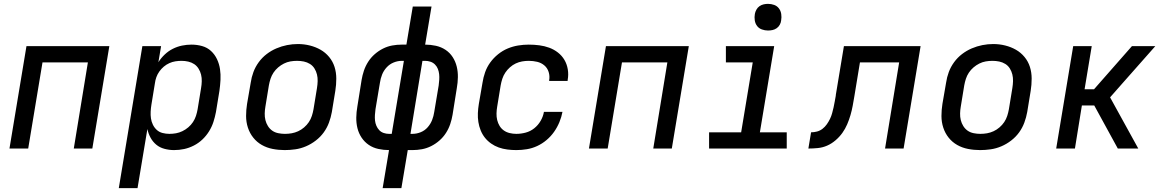

<svg xmlns="http://www.w3.org/2000/svg" viewBox="-20 -769 6040 994"><path d="M29 0 117 -530H546L458 0H362L435 -446H200L126 0Z M595 205 717 -530H814L800 -447Q814 -469 833 -487Q852 -505 875 -516.5Q898 -528 922.5 -533Q947 -538 971 -538Q1000 -538 1026.5 -530.5Q1053 -523 1072.5 -505Q1092 -487 1103.5 -462.5Q1115 -438 1119 -411Q1123 -384 1121.5 -355.5Q1120 -327 1116 -299L1098 -189Q1093 -163 1085 -138Q1077 -113 1062.5 -89.5Q1048 -66 1028 -47Q1008 -28 983.5 -15.5Q959 -3 933.5 2.5Q908 8 881 8Q856 8 831.5 1.5Q807 -5 789 -20Q771 -35 759.5 -56Q748 -77 743 -101L692 205ZM857 -76Q874 -76 891 -79Q908 -82 924.5 -90Q941 -98 955 -110Q969 -122 979 -137Q989 -152 994.5 -169Q1000 -186 1003 -203L1021 -313Q1024 -330 1024.5 -348Q1025 -366 1021 -382.5Q1017 -399 1008 -413.5Q999 -428 985.5 -437Q972 -446 955 -450Q938 -454 920 -454Q904 -454 888 -451.5Q872 -449 856.5 -442Q841 -435 828 -424Q815 -413 805 -399Q795 -385 789.5 -369.5Q784 -354 782 -338L764 -228Q761 -210 760 -191.5Q759 -173 761.5 -156Q764 -139 771.5 -123.5Q779 -108 791.5 -96.5Q804 -85 821.5 -80.5Q839 -76 857 -76Z M1454 8Q1422 8 1391.5 2Q1361 -4 1335.5 -18.5Q1310 -33 1291.5 -56Q1273 -79 1263.5 -108Q1254 -137 1254 -168.5Q1254 -200 1259 -231L1278 -341Q1282 -369 1292 -396Q1302 -423 1319.5 -447Q1337 -471 1360.5 -489Q1384 -507 1411 -518.5Q1438 -530 1466 -535.5Q1494 -541 1522 -541Q1554 -541 1584 -533.5Q1614 -526 1639.5 -511.5Q1665 -497 1684 -474Q1703 -451 1712 -422.5Q1721 -394 1721 -362Q1721 -330 1716 -299L1698 -189Q1693 -161 1683 -134Q1673 -107 1656 -83.5Q1639 -60 1615 -41.5Q1591 -23 1564 -11.5Q1537 0 1509 4Q1481 8 1454 8ZM1455 -76Q1473 -76 1490 -79Q1507 -82 1523.5 -89.5Q1540 -97 1554.5 -109.5Q1569 -122 1579 -137Q1589 -152 1594.5 -169Q1600 -186 1603 -203L1621 -313Q1624 -331 1624.5 -349Q1625 -367 1621 -383.5Q1617 -400 1608 -414.5Q1599 -429 1584.5 -438Q1570 -447 1553 -450.5Q1536 -454 1518 -454Q1500 -454 1483 -451Q1466 -448 1450 -440Q1434 -432 1420 -420Q1406 -408 1396 -393Q1386 -378 1380.5 -361Q1375 -344 1372 -327L1354 -217Q1351 -200 1350.5 -182Q1350 -164 1354 -147.5Q1358 -131 1367 -116.5Q1376 -102 1389.5 -92.5Q1403 -83 1420.5 -79.5Q1438 -76 1455 -76Z M1961 205 1994 8Q1966 8 1938.5 2Q1911 -4 1889 -19Q1867 -34 1852 -56.5Q1837 -79 1830.5 -105.5Q1824 -132 1824.5 -160.5Q1825 -189 1830 -217L1852 -355Q1856 -379 1864 -403Q1872 -427 1886 -449Q1900 -471 1920 -488.5Q1940 -506 1963 -517.5Q1986 -529 2010.5 -533.5Q2035 -538 2060 -538H2084L2117 -735H2214L2181 -538Q2209 -538 2236.5 -532Q2264 -526 2286.5 -511Q2309 -496 2323.5 -473.5Q2338 -451 2344.5 -424.5Q2351 -398 2350.5 -369.5Q2350 -341 2345 -313L2323 -175Q2319 -151 2311 -127Q2303 -103 2289 -81Q2275 -59 2255 -41.5Q2235 -24 2212 -12.5Q2189 -1 2164.5 3.5Q2140 8 2115 8H2091L2058 205ZM1994 -76H2008L2071 -454H2060Q2039 -454 2018 -445.5Q1997 -437 1981.5 -420Q1966 -403 1958 -382.5Q1950 -362 1947 -341L1924 -204Q1922 -189 1921 -174Q1920 -159 1921.5 -145Q1923 -131 1928.5 -118Q1934 -105 1943.5 -95Q1953 -85 1966.5 -80.5Q1980 -76 1994 -76ZM2105 -76H2115Q2137 -76 2158 -84.5Q2179 -93 2194 -110Q2209 -127 2217 -147.5Q2225 -168 2228 -189L2251 -326Q2253 -341 2254 -356Q2255 -371 2253.5 -385Q2252 -399 2247 -412Q2242 -425 2232 -435Q2222 -445 2208.5 -449.5Q2195 -454 2181 -454H2167Z M2653 8Q2630 8 2606.5 5Q2583 2 2562 -5.5Q2541 -13 2522.5 -26Q2504 -39 2490.5 -56Q2477 -73 2468.5 -94Q2460 -115 2456.5 -137.5Q2453 -160 2454 -183.5Q2455 -207 2459 -231L2478 -341Q2482 -368 2491.5 -395Q2501 -422 2518 -445.5Q2535 -469 2558.5 -488Q2582 -507 2608.5 -518Q2635 -529 2662.5 -533.5Q2690 -538 2717 -538Q2745 -538 2772 -534.5Q2799 -531 2823.5 -522Q2848 -513 2868.5 -497Q2889 -481 2902 -459Q2915 -437 2919.5 -410Q2924 -383 2919 -356Q2919 -354 2919 -352.5Q2919 -351 2918 -350H2823Q2823 -351 2823 -351.5Q2823 -352 2823 -353Q2827 -375 2820.5 -396Q2814 -417 2798 -430.5Q2782 -444 2761 -449Q2740 -454 2717 -454Q2700 -454 2683 -451Q2666 -448 2650 -440.5Q2634 -433 2620 -420.5Q2606 -408 2596 -393Q2586 -378 2580.5 -361Q2575 -344 2572 -327L2554 -217Q2551 -200 2550.5 -182Q2550 -164 2554 -147.5Q2558 -131 2566.5 -117Q2575 -103 2588.5 -93.5Q2602 -84 2619 -80Q2636 -76 2653 -76Q2677 -76 2701.5 -82.5Q2726 -89 2746 -105Q2766 -121 2779 -143.5Q2792 -166 2796 -190H2892Q2887 -163 2876 -136.5Q2865 -110 2848.5 -86.5Q2832 -63 2809.5 -44Q2787 -25 2761 -13Q2735 -1 2707.5 3.5Q2680 8 2653 8Z M3029 0 3117 -530H3546L3458 0H3362L3435 -446H3200L3126 0Z M3651 0V-84H3817L3877 -446H3738V-530H3988L3914 -84H4053V0ZM3956 -611Q3940 -611 3924.5 -616.5Q3909 -622 3899.5 -634.5Q3890 -647 3887.5 -663.5Q3885 -680 3888 -697Q3890 -708 3896 -719Q3902 -730 3912 -737Q3922 -744 3933.5 -746.5Q3945 -749 3956 -749Q3973 -749 3988 -743.5Q4003 -738 4012.5 -725.5Q4022 -713 4024.5 -696.5Q4027 -680 4024 -663Q4023 -652 4017 -641Q4011 -630 4001 -623Q3991 -616 3979.5 -613.5Q3968 -611 3956 -611Z M4165 0 4179 -84Q4194 -84 4209.5 -88Q4225 -92 4238 -102Q4251 -112 4260.5 -125.5Q4270 -139 4277 -153.5Q4284 -168 4288 -183Q4292 -198 4295.5 -213Q4299 -228 4301.5 -243.5Q4304 -259 4307 -274Q4307 -274 4307 -275Q4307 -276 4307 -276V-279Q4308 -280 4308 -281Q4308 -282 4308 -283L4349 -530H4746L4658 0H4562L4635 -446H4432L4403 -270Q4399 -246 4394.5 -221.5Q4390 -197 4383 -173Q4376 -149 4366 -125.5Q4356 -102 4341 -81Q4326 -60 4305.5 -42.5Q4285 -25 4262 -15Q4239 -5 4214 -2.5Q4189 0 4165 0Z M5054 8Q5022 8 4991.5 2Q4961 -4 4935.5 -18.5Q4910 -33 4891.5 -56Q4873 -79 4863.5 -108Q4854 -137 4854 -168.5Q4854 -200 4859 -231L4878 -341Q4882 -369 4892 -396Q4902 -423 4919.5 -447Q4937 -471 4960.5 -489Q4984 -507 5011 -518.5Q5038 -530 5066 -535.5Q5094 -541 5122 -541Q5154 -541 5184 -533.5Q5214 -526 5239.5 -511.5Q5265 -497 5284 -474Q5303 -451 5312 -422.5Q5321 -394 5321 -362Q5321 -330 5316 -299L5298 -189Q5293 -161 5283 -134Q5273 -107 5256 -83.5Q5239 -60 5215 -41.5Q5191 -23 5164 -11.5Q5137 0 5109 4Q5081 8 5054 8ZM5055 -76Q5073 -76 5090 -79Q5107 -82 5123.5 -89.5Q5140 -97 5154.5 -109.5Q5169 -122 5179 -137Q5189 -152 5194.5 -169Q5200 -186 5203 -203L5221 -313Q5224 -331 5224.5 -349Q5225 -367 5221 -383.5Q5217 -400 5208 -414.5Q5199 -429 5184.5 -438Q5170 -447 5153 -450.5Q5136 -454 5118 -454Q5100 -454 5083 -451Q5066 -448 5050 -440Q5034 -432 5020 -420Q5006 -408 4996 -393Q4986 -378 4980.5 -361Q4975 -344 4972 -327L4954 -217Q4951 -200 4950.5 -182Q4950 -164 4954 -147.5Q4958 -131 4967 -116.5Q4976 -102 4989.5 -92.5Q5003 -83 5020.5 -79.5Q5038 -76 5055 -76Z M5448 0 5536 -530H5632L5595 -307H5644L5840 -530H5961L5786 -332L5727 -265L5873 0H5767L5645 -223H5581L5545 0Z"/></svg>

Font: Iosevka Curly MdExObl
Style: Regular
Weight: 500
Width: 7
Italic angle: -9°
Monospace: yes
Designer: Belleve Invis
Foundry: Belleve Invis
Version: Version 11.1.0; ttfautohint (v1.8.3)